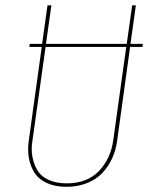

<svg xmlns="http://www.w3.org/2000/svg" viewBox="-20 -701 579 730"><path d="M522.9 -534.2 521.5 -522.5H474.6L425.3 -165.5Q420.4 -129.9 406.5 -99.1Q392.6 -68.4 369.4 -43.7Q346.2 -19 311 -4.9Q275.9 9.3 232.9 9.3Q189.5 9.3 158.2 -5.1Q127 -19.5 111.1 -44.4Q95.2 -69.3 89.8 -100.1Q84.5 -130.9 89.4 -166.5L138.7 -522.5H91.3L93.3 -534.2H140.1L160.6 -680.7H175.3L154.8 -534.2H461.9L482.4 -680.7H496.6L476.1 -534.2ZM410.6 -168 460 -522.5H153.3L103.5 -167Q97.7 -134.3 103.3 -104.7Q108.9 -75.2 122.6 -52.7Q136.2 -30.3 164.8 -17.1Q193.4 -3.9 233.4 -3.9Q311.5 -3.9 356.2 -50.8Q400.9 -97.7 410.6 -168Z"/></svg>

Font: Fira Sans Compressed Hair
Style: Italic
Weight: 100
Width: 3
Italic angle: -8°
Designer: Carrois Corporate & Edenspiekermann AG
Foundry: Carrois Corporate GbR & Edenspiekermann AG
Version: Version 4.203;PS 004.203;hotconv 1.0.88;makeotf.lib2.5.64775